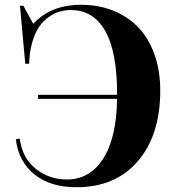

<svg xmlns="http://www.w3.org/2000/svg" viewBox="-20 -764 728 798"><path d="M297.9 14.2Q188.5 14.2 122.6 -39.6Q56.6 -93.3 45.9 -185.1L62 -188Q72.8 -107.4 128.2 -62.7Q183.6 -18.1 257.8 -18.1Q353 -18.1 408.4 -103.8Q463.9 -189.5 466.8 -353H138.2V-370.1H466.8Q466.8 -548.8 417.2 -635.5Q367.7 -722.2 274.9 -722.2Q250 -722.2 227.3 -715.6Q204.6 -709 181.9 -692.9Q159.2 -676.8 142.3 -652.1Q125.5 -627.4 114 -588.1Q102.5 -548.8 101.1 -499H85L63 -740.2H77.1L118.2 -665Q190.9 -744.1 316.9 -744.1Q388.2 -744.1 448.5 -720.5Q508.8 -696.8 552.7 -652.3Q596.7 -607.9 621.3 -539.8Q646 -471.7 646 -387.2Q646 -202.6 553 -94.2Q460 14.2 297.9 14.2Z"/></svg>

Font: Display Regular
Style: Bold
Weight: 700
Designer: Latin by Veronika Burian and Jose Scaglione. Greek by Irene Vlachou. Cyrillic by Vera Evstafieva.
Foundry: TypeTogether
Version: Version 3.002